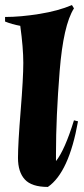

<svg xmlns="http://www.w3.org/2000/svg" viewBox="-21 -723 333 758"><path d="M200 -118Q200 -102 200 -87Q235 -131 271 -248L287 -244Q251 -42 168 15Q104 15 77 -14.5Q50 -44 50 -99.5Q50 -155 60.5 -285Q71 -415 71 -474.5Q71 -534 59 -621Q26 -627 -1 -638V-656Q60 -656 134.5 -668Q209 -680 263 -703L271 -690Q229 -624 214.5 -442Q200 -260 200 -118Z"/></svg>

Font: Almendra
Style: Bold Italic
Weight: 700
Italic angle: -12°
Designer: Ana Sanfelippo
Foundry: Ana Sanfelippo
Version: Version 1.004